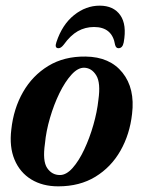

<svg xmlns="http://www.w3.org/2000/svg" viewBox="-20 -650 507 679"><path d="M282.5 -450Q368.5 -449 413.2 -393Q458 -337 447 -247Q439 -175 406 -117Q373 -59 317.5 -25Q262 9 186 9Q130.5 9 90.5 -15.5Q50.5 -40 31.5 -85.2Q12.5 -130.5 20 -192Q28 -266 61.5 -324.5Q95 -383 151 -417Q207 -451 282.5 -450ZM192 -31Q214.5 -31 236.8 -56Q259 -81 278 -121.5Q297 -162 310.2 -208.2Q323.5 -254.5 328 -297Q336.5 -357 320.5 -383.2Q304.5 -409.5 278 -410.5Q255.5 -411 232.8 -386Q210 -361 190.2 -320.5Q170.5 -280 156.8 -233Q143 -186 139 -142.5Q130 -80.5 146.8 -55.8Q163.5 -31 192 -31ZM312.5 -554.5Q281.5 -554.5 255.2 -539.8Q229 -525 205 -491.5Q195.5 -479.5 187 -479.5Q172 -479.5 179.5 -501Q200 -563 241.8 -596.5Q283.5 -630 332.5 -630Q381.5 -630 405.2 -596.5Q429 -563 417.5 -500Q413.5 -479.5 399 -479.5Q390 -479.5 387 -491.5Q377 -554.5 312.5 -554.5Z"/></svg>

Font: Fraunces 144pt S050 SemiBold
Style: Italic
Weight: 600
Italic angle: -16°
Version: Version 1.000; ttfautohint (v1.8.3)